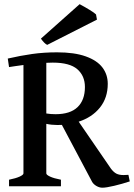

<svg xmlns="http://www.w3.org/2000/svg" viewBox="-20 -876 630 903"><path d="M22.5 -30.8Q54.2 -37.1 72.3 -45.4Q90.3 -53.7 90.3 -60.5V-570.3Q75.2 -568.8 51.3 -564.9L22.5 -560.5L16.6 -600.6Q76.2 -614.3 131.3 -622.1Q186.5 -629.9 248.5 -629.9Q330.1 -629.9 383.3 -610.8Q436.5 -591.8 461.7 -558.6Q486.8 -525.4 486.8 -481.9Q486.8 -416 450 -370.1Q413.1 -324.2 350.1 -303.7L502 -82.5Q514.6 -65.9 527.6 -59.3Q540.5 -52.7 561.5 -52.7Q575.7 -52.7 584 -53.7L590.3 -22.9Q555.2 -11.2 517.3 -2.2Q479.5 6.8 461.4 6.8Q447.8 6.8 434.1 -1Q420.4 -8.8 413.6 -20L271 -288.6Q264.2 -288.1 249.5 -288.1Q222.7 -288.1 197.8 -293.5V-60.5Q197.8 -53.7 215.6 -45.4Q233.4 -37.1 266.6 -30.8V0H22.5ZM197.8 -342.3Q218.3 -338.9 241.2 -338.9Q310.1 -338.9 344.7 -372.1Q379.4 -405.3 379.4 -466.8Q379.4 -519 343.8 -550.3Q308.1 -581.5 228 -581.5Q218.3 -581.5 197.8 -580.6ZM172.4 -694.3 354.5 -856.4Q377.4 -844.2 401.4 -829.6Q425.3 -814.9 431.6 -808.1L436 -783.7L202.1 -665Q189.5 -670.4 172.4 -694.3Z"/></svg>

Font: David Libre Medium
Style: Regular
Weight: 500
Version: Version 1.000